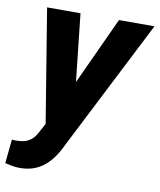

<svg xmlns="http://www.w3.org/2000/svg" viewBox="-104 -594 729 876"><g transform="rotate(10 260.0 -156.5)"><path d="M164.1 -68.4 376 -528.3H540.5L231 79.6Q217.3 109.4 199.7 134Q182.1 158.7 159.9 177Q137.7 195.3 109.6 205.1Q81.5 214.8 46.9 214.8Q29.3 214.8 12.2 211.7Q-4.9 208.5 -21.5 204.6L-10.3 93.3Q-5.4 94.2 -0.2 94.5Q4.9 94.7 9.3 94.7Q31.7 94.7 49.3 89.6Q66.9 84.5 80.6 72.8Q94.2 61 104.5 41.5ZM197.8 -528.3 239.7 -144.5 230.5 9.8 131.8 15.1 43 -528.3Z"/></g></svg>

Font: Roboto ExtraBold
Style: Italic
Weight: 800
Designer: Christian Robertson
Foundry: Google
Version: Version 3.009; 2024